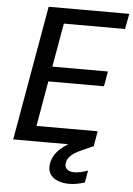

<svg xmlns="http://www.w3.org/2000/svg" viewBox="-60 -745 691 994"><g transform="rotate(5 285.5 -248.0)"><path d="M29 0 152 -700H571L556 -620H238L198 -393H487L473 -315H184L143 -80H461L447 0ZM336 204Q304 204 277.5 193.5Q251 183 237.5 161.5Q224 140 230 105Q235 80 250.5 57Q266 34 297 12Q328 -10 378 -29L432 -51L448 -2L388 25Q349 42 331.5 59.5Q314 77 311 96Q307 117 320 129.5Q333 142 359 142Q374 142 392 138Q410 134 429 127L418 190Q399 196 378 200Q357 204 336 204Z"/></g></svg>

Font: DM Sans 18pt Medium
Style: Italic
Weight: 500
Italic angle: -10°
Designer: Colophon Foundry, Jonny Pinhorn
Foundry: Colophon Foundry
Version: Version 4.004;gftools[0.9.30]